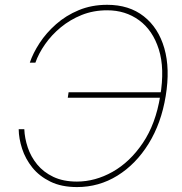

<svg xmlns="http://www.w3.org/2000/svg" viewBox="-20 -757 748 787"><path d="M295.9 9.8Q231.9 9.8 186.5 -12.5Q141.1 -34.7 112.5 -70.3Q84 -106 70.6 -147.5Q57.1 -189 56.6 -227.5H79.6Q81.1 -190.4 93.8 -152.6Q106.4 -114.7 132.3 -83Q158.2 -51.3 198.7 -32Q239.3 -12.7 295.4 -12.7Q370.1 -12.7 441.4 -52.7Q512.7 -92.8 565.4 -170.9Q618.2 -249 636.7 -363.3Q655.8 -476.6 630.9 -554.9Q606 -633.3 550 -674.1Q494.1 -714.8 419.4 -714.8Q362.8 -714.8 314.9 -695.6Q267.1 -676.3 229 -644.8Q190.9 -613.3 164.6 -575.4Q138.2 -537.6 125 -500H102.1Q115.2 -539.1 142.3 -580.6Q169.4 -622.1 209.7 -657.7Q250 -693.4 302.7 -715.3Q355.5 -737.3 419.4 -737.3Q509.3 -737.3 569.3 -690.2Q629.4 -643.1 653.6 -559.1Q677.7 -475.1 659.2 -363.3Q641.1 -252 589.1 -168Q537.1 -84 461.4 -37.1Q385.7 9.8 295.9 9.8ZM257.8 -356.4 261.2 -378.9H648.9L645.5 -356.4Z"/></svg>

Font: Inter 18pt Thin
Style: Italic
Weight: 250
Italic angle: -9.3988°
Version: Version 4.001;git-66647c0bb